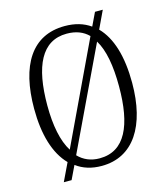

<svg xmlns="http://www.w3.org/2000/svg" viewBox="-117 -845 845 975"><g transform="rotate(-15 305.5 -357.5)"><path d="M142 -54 97 40H138L172 -31C208 -4 252 10 305 10C473 10 563 -133 563 -358C563 -497 532 -600 471 -662L515 -755H474L441 -686C404 -712 360 -725 306 -725C133 -725 48 -587 48 -359C48 -224 79 -118 142 -54ZM420 -642 169 -112C134 -167 117 -252 117 -358C117 -564 174 -685 306 -685C355 -685 392 -670 420 -642ZM305 -30C259 -30 222 -46 193 -76L445 -606C479 -551 494 -466 494 -358C494 -154 439 -30 305 -30Z"/></g></svg>

Font: Noto Serif Devanagari Condensed Light
Style: Regular
Weight: 300
Width: 3
Designer: Universal Thirst, Indian Type Foundry and the Monotype Design Team
Foundry: Monotype Imaging Inc.
Version: Version 2.004